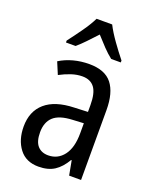

<svg xmlns="http://www.w3.org/2000/svg" viewBox="-144 -847 749 938"><g transform="rotate(20 230.0 -378.0)"><path d="M236 -546Q318 -546 354.5 -499.5Q391 -453 391 -363V0H329L315 -75H312Q287 -32 254.5 -11Q222 10 172 10Q107 10 72.5 -35.5Q38 -81 38 -150Q38 -229 89 -273.5Q140 -318 239 -321L309 -324V-359Q309 -422 288 -450Q267 -478 225 -478Q197 -478 168 -468.5Q139 -459 109 -443L83 -505Q115 -525 154 -535.5Q193 -546 236 -546ZM252 -262Q183 -259 153 -231Q123 -203 123 -151Q123 -103 143 -80.5Q163 -58 198 -58Q248 -58 278.5 -98Q309 -138 309 -213V-265ZM274 -766Q291 -732 321 -690Q351 -648 377 -616V-606H327Q304 -624 281 -648Q258 -672 234 -699Q209 -672 185.5 -647.5Q162 -623 142 -606H92V-616Q119 -651 148 -692Q177 -733 193 -766Z"/></g></svg>

Font: Noto Sans Gurmukhi Condensed
Style: Regular
Weight: 400
Width: 3
Designer: Jelle Bosma - Monotype Design Team
Foundry: Monotype Imaging Inc.
Version: Version 2.004; ttfautohint (v1.8.4.7-5d5b)